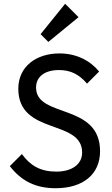

<svg xmlns="http://www.w3.org/2000/svg" viewBox="-20 -987 595 1017"><path d="M275 10C419 10 510 -63 510 -186C510 -443 171 -360 171 -523C171 -582 218 -616 293 -616C355 -616 400 -592 441 -544L505 -608C459 -665 386 -704 295 -704C171 -704 77 -634 77 -517C77 -269 415 -358 415 -179C415 -116 360 -78 278 -78C194 -78 140 -110 96 -171L32 -107C91 -31 165 10 275 10ZM195 -806 236 -765 396 -896 325 -967Z"/></svg>

Font: MV Cash
Style: Regular
Weight: 400
Designer: Rodrigo Fuenzalida
Foundry: fragTYPE
Version: Version 1.100;Glyphs 3.1.2 (3151)